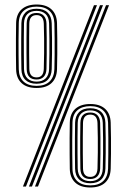

<svg xmlns="http://www.w3.org/2000/svg" viewBox="-20 -823 551 847"><path d="M134.2 0 447.7 -800H461L147.5 0ZM81.1 0 394.5 -800H407.8L94.4 0ZM107.6 0 421.1 -800H434.4L120.9 0ZM378.3 4.1Q335 4.1 311.9 -17.6Q288.8 -39.2 287.9 -78.2Q287.4 -105.6 287.2 -141.3Q286.9 -177 287.1 -214Q287.4 -251 287.9 -282Q288.8 -321.9 312.5 -343Q336.3 -364.1 378.3 -364.1Q420.5 -364.1 443.8 -342.8Q467.1 -321.4 468.3 -282.2Q469.3 -248.5 469.6 -214Q469.8 -179.4 469.6 -145.3Q469.3 -111.2 468.3 -78.2Q467 -39.2 444.2 -17.6Q421.3 4.1 378.3 4.1ZM378.3 -5.2Q415.4 -5.2 435.4 -24.4Q455.5 -43.6 456.8 -78.7Q457.6 -106 457.8 -141.7Q458.1 -177.5 457.9 -214.3Q457.6 -251.2 456.8 -281.7Q455.5 -317 435.1 -335.9Q414.7 -354.8 378.3 -354.8Q342.5 -354.8 321.5 -336.6Q300.6 -318.4 299.7 -281.9Q299 -241.2 298.7 -208.1Q298.5 -174.9 298.8 -143.9Q299.2 -112.8 299.7 -77.9Q300.5 -43 320.9 -24.1Q341.3 -5.2 378.3 -5.2ZM378.3 -14.6Q346.9 -14.6 329.5 -31.1Q312 -47.6 311.2 -78.8Q310.7 -108.3 310.5 -142.4Q310.2 -176.4 310.5 -212Q310.7 -247.5 311.3 -281.8Q312.1 -311.3 328.9 -328.4Q345.7 -345.4 378.3 -345.4Q409.7 -345.4 426.9 -328.7Q444 -311.9 445 -281.5Q446 -246.6 446.3 -213.9Q446.6 -181.1 446.3 -148Q446 -114.8 445 -78.9Q444 -48.2 426.9 -31.4Q409.8 -14.6 378.3 -14.6ZM378.3 -23.9Q403.3 -23.9 417.9 -37.8Q432.5 -51.7 433.4 -79.3Q434.5 -111.1 434.7 -144.7Q435 -178.3 434.7 -212.5Q434.5 -246.8 433.4 -281Q432.5 -309.1 417.4 -322.6Q402.3 -336.1 378.3 -336.1Q352.8 -336.1 338.1 -322.1Q323.5 -308.1 322.8 -281.1Q322.3 -253.6 322 -217.8Q321.8 -182 322 -145.5Q322.3 -109.1 322.8 -79.2Q323.5 -52.2 338.1 -38.1Q352.8 -23.9 378.3 -23.9ZM378.3 -33.3Q335.7 -33.3 334.6 -79.2Q334 -114.7 333.8 -148.3Q333.5 -181.9 333.8 -214.8Q334 -247.8 334.6 -281.2Q335.6 -326.7 378.3 -326.7Q399.2 -326.7 410.2 -314.3Q421.3 -301.8 421.8 -280.8Q422.7 -253.6 423 -217.1Q423.2 -180.7 423 -144.1Q422.7 -107.6 421.9 -79.7Q421.1 -57.2 409.7 -45.2Q398.3 -33.3 378.3 -33.3ZM378.3 -42.6Q408.8 -42.6 410.1 -80Q411.2 -117.5 411.5 -150.2Q411.8 -183 411.5 -214.6Q411.2 -246.2 410.1 -280.2Q408.8 -317.4 378.3 -317.4Q347.1 -317.4 346.1 -280.8Q345.6 -253.8 345.3 -218.3Q345.1 -182.9 345.3 -146.5Q345.6 -110 346.2 -79.5Q347.2 -42.6 378.3 -42.6ZM141.4 -434.9Q98.2 -434.9 75 -456.6Q51.9 -478.2 51.1 -517.2Q50.6 -544.6 50.3 -580.3Q50 -616 50.3 -653Q50.5 -690 51.1 -721Q51.9 -760.9 75.7 -782Q99.4 -803.1 141.4 -803.1Q183.6 -803.1 206.9 -781.8Q230.2 -760.4 231.5 -721.2Q232.5 -687.5 232.7 -653Q233 -618.4 232.7 -584.3Q232.5 -550.2 231.5 -517.2Q230.2 -478.2 207.3 -456.6Q184.4 -434.9 141.4 -434.9ZM141.4 -444.2Q178.5 -444.2 198.6 -463.4Q218.6 -482.6 219.9 -517.7Q220.7 -545 221 -580.7Q221.3 -616.5 221 -653.3Q220.8 -690.2 219.9 -720.7Q218.6 -756 198.3 -774.9Q177.9 -793.8 141.4 -793.8Q105.6 -793.8 84.7 -775.6Q63.7 -757.4 62.8 -720.9Q62.1 -680.2 61.8 -647.1Q61.6 -613.9 61.9 -582.9Q62.3 -551.8 62.8 -516.9Q63.7 -482 84 -463.1Q104.4 -444.2 141.4 -444.2ZM141.4 -453.6Q110.1 -453.6 92.6 -470.1Q75.1 -486.6 74.4 -517.8Q73.8 -547.3 73.6 -581.4Q73.3 -615.4 73.6 -651.1Q73.9 -686.7 74.4 -720.8Q75.2 -750.3 92 -767.4Q108.8 -784.4 141.4 -784.4Q172.8 -784.4 190 -767.7Q207.2 -750.9 208.1 -720.5Q209.2 -685.8 209.5 -653Q209.7 -620.1 209.5 -587Q209.2 -553.8 208.1 -517.9Q207.2 -487.2 190.1 -470.4Q173 -453.6 141.4 -453.6ZM141.4 -462.9Q166.4 -462.9 181 -476.8Q195.6 -490.7 196.6 -518.3Q197.6 -550.1 197.9 -583.7Q198.2 -617.3 197.9 -651.6Q197.6 -686 196.6 -720Q195.6 -748.1 180.6 -761.6Q165.5 -775.1 141.4 -775.1Q115.9 -775.1 101.3 -761.1Q86.7 -747.1 85.9 -720.1Q85.4 -692.6 85.1 -656.8Q84.9 -621 85.2 -584.5Q85.4 -548.1 85.9 -518.2Q86.7 -491.2 101.3 -477.1Q115.9 -462.9 141.4 -462.9ZM141.4 -472.3Q98.9 -472.3 97.7 -518.2Q97.2 -553.7 96.9 -587.3Q96.7 -620.9 96.9 -653.8Q97.2 -686.8 97.7 -720.2Q98.8 -765.7 141.4 -765.7Q162.3 -765.7 173.4 -753.3Q184.4 -740.8 185 -719.8Q185.8 -692.6 186.1 -656.1Q186.4 -619.7 186.1 -583.1Q185.9 -546.6 185 -518.7Q184.2 -496.2 172.8 -484.2Q161.4 -472.3 141.4 -472.3ZM141.4 -481.6Q171.9 -481.6 173.2 -519Q174.3 -556.5 174.6 -589.2Q174.9 -621.9 174.6 -653.6Q174.3 -685.2 173.2 -719.2Q171.9 -756.4 141.4 -756.4Q110.3 -756.4 109.2 -719.8Q108.7 -692.8 108.5 -657.3Q108.2 -621.9 108.5 -585.5Q108.7 -549 109.3 -518.5Q110.3 -481.6 141.4 -481.6Z"/></svg>

Font: Big Shoulders Inline Display SC Thin
Style: Regular
Weight: 100
Designer: Patric King
Foundry: XO Type Co
Version: Version 2.002